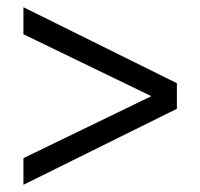

<svg xmlns="http://www.w3.org/2000/svg" viewBox="-20 -495 556 533"><path d="M45 18V-56L427 -241V-215L45 -400V-475L471 -264V-193Z"/></svg>

Font: Teachers
Style: Regular
Weight: 400
Designer: Alfredo Marco Pradil, Chank Diesel
Version: Version 1.001